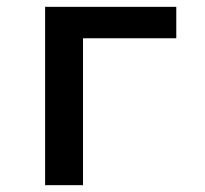

<svg xmlns="http://www.w3.org/2000/svg" viewBox="-20 -542 600 562"><path d="M112 0V-522H496V-430H223V0Z"/></svg>

Font: Ubuntu Sans Mono Medium
Style: Regular
Weight: 500
Monospace: yes
Designer: Dalton Maag Ltd
Foundry: Dalton Maag Ltd
Version: Version 1.006